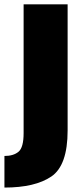

<svg xmlns="http://www.w3.org/2000/svg" viewBox="-67 -616 358 866"><path d="M-47 230Q91.5 230 164.8 180Q238 130 238 -27.5V-596.5H39.5V-15.5Q39.5 49 16.8 68.2Q-6 87.5 -47 87.5Z"/></svg>

Font: Anybody Condensed Black
Style: Regular
Weight: 900
Width: 3
Designer: Tyler Finck
Foundry: Etcetera Type Company
Version: Version 1.113;gftools[0.9.25]